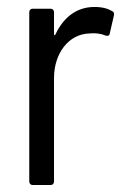

<svg xmlns="http://www.w3.org/2000/svg" viewBox="-20 -531 362 551"><path d="M251 -511C198 -511 161 -479 139 -432C138 -429 135 -429 135 -433V-496C135 -502 131 -506 125 -506H74C68 -506 64 -502 64 -496V-10C64 -4 68 0 74 0H125C131 0 135 -4 135 -10V-307C135 -378 177 -433 236 -435C255 -437 271 -434 283 -429C289 -427 294 -428 295 -435L307 -487C308 -492 307 -497 302 -499C290 -506 275 -511 251 -511Z"/></svg>

Font: Barlow Semi Condensed
Style: Regular
Weight: 400
Width: 4
Designer: Jeremy Tribby
Foundry: Tribby Type
Version: Version 1.422;hotconv 1.0.109;makeotfexe 2.5.65596